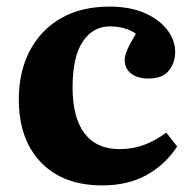

<svg xmlns="http://www.w3.org/2000/svg" viewBox="-20 -548 580 582"><path d="M290 14Q171 14 104 -56Q37 -126 37 -246Q37 -330 70 -393.5Q103 -457 164.5 -492.5Q226 -528 312 -528Q374 -528 418.5 -508.5Q463 -489 487 -457.5Q511 -426 511 -391Q511 -358 492 -334Q473 -310 430 -310Q397 -310 377.5 -325Q358 -340 358 -366Q358 -379 365.5 -396.5Q373 -414 392 -446Q359 -468 313 -468Q262 -468 231 -422Q200 -376 200 -283Q200 -192 236 -144Q272 -96 342 -96Q382 -96 416 -108.5Q450 -121 484 -146L517 -104Q481 -49 424.5 -17.5Q368 14 290 14Z"/></svg>

Font: Literata 36pt
Style: Bold
Weight: 700
Designer: Latin by Veronika Burian and Jose Scaglione. Greek by Irene Vlachou. Cyrillic by Vera Evstafieva.
Foundry: TypeTogether
Version: Version 3.002